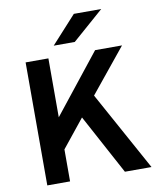

<svg xmlns="http://www.w3.org/2000/svg" viewBox="-98 -999 904 1076"><g transform="rotate(-10 354.0 -460.5)"><path d="M83 0V-700H212.6V-364.8L478.4 -700H631.6L428.4 -450.2L676 0H524.6L340.6 -341.2L212.6 -182V0ZM254.4 -765 396.4 -921H552.2L374.2 -765Z"/></g></svg>

Font: Overpass
Style: Regular
Weight: 400
Designer: Delve Withrington, Dave Bailey, Thomas Jockin
Foundry: Delve Fonts LLC
Version: Version 4.000